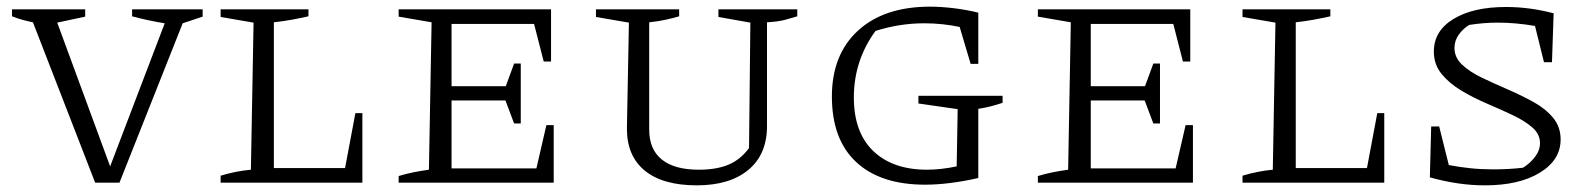

<svg xmlns="http://www.w3.org/2000/svg" viewBox="-20 -549 4786 577"><path d="M266 0 79 -482Q64 -485 49 -489Q34 -493 16 -500V-521H236V-499L152 -481L311 -49L475 -479Q425 -487 377 -500V-521H589V-499L529 -479L339 0Z M1048 -209H1069V0H643V-21Q666 -28 689 -32.5Q712 -37 734 -39L742 -481L643 -498V-521H907V-500Q885 -495 858 -490Q831 -485 803 -482V-44H1017Z M1622 -173H1644V0H1178V-20Q1201 -27 1224 -31.5Q1247 -36 1269 -39L1277 -482L1178 -499V-521H1636V-364H1614L1585 -477H1337V-290H1500L1525 -358H1545V-178H1525L1499 -247H1337V-43H1592Z M2074 8Q1972 8 1918 -36Q1864 -80 1864 -162L1870 -481L1771 -498V-521H2021V-500Q2004 -495 1982 -490Q1960 -485 1931 -482V-159Q1931 -100 1969 -69.5Q2007 -39 2080 -39Q2133 -39 2169 -54Q2205 -69 2231 -104L2235 -481L2139 -498V-521H2376V-500Q2359 -495 2339.5 -489.5Q2320 -484 2285 -482V-170Q2285 -85 2229 -38.5Q2173 8 2074 8Z M2760 6Q2626 6 2553 -62Q2480 -130 2480 -259Q2480 -385 2558.5 -457Q2637 -529 2775 -529Q2807 -529 2845 -524.5Q2883 -520 2920 -511V-357H2897L2864 -468Q2812 -479 2758 -479Q2683 -479 2611 -456Q2546 -367 2546 -256Q2546 -151 2604.5 -95Q2663 -39 2766 -39Q2807 -39 2855 -49L2858 -221L2740 -238V-261H2993V-240Q2978 -235 2959.5 -230Q2941 -225 2920 -222V-14Q2831 6 2760 6Z M3543 -173H3565V0H3099V-20Q3122 -27 3145 -31.5Q3168 -36 3190 -39L3198 -482L3099 -499V-521H3557V-364H3535L3506 -477H3258V-290H3421L3446 -358H3466V-178H3446L3420 -247H3258V-43H3513Z M4119 -209H4140V0H3714V-21Q3737 -28 3760 -32.5Q3783 -37 3805 -39L3813 -481L3714 -498V-521H3978V-500Q3956 -495 3929 -490Q3902 -485 3874 -482V-44H4088Z M4443 8Q4402 8 4361 2Q4320 -4 4277 -16L4281 -169H4305L4334 -53Q4365 -47 4398 -43.5Q4431 -40 4467 -40Q4515 -40 4557 -45Q4578 -58 4593 -77.5Q4608 -97 4608 -119Q4608 -146 4585 -166Q4562 -186 4526 -203Q4490 -220 4449 -237.5Q4408 -255 4372 -276.5Q4336 -298 4312.5 -326.5Q4289 -355 4289 -394Q4289 -456 4348 -492Q4407 -528 4506 -528Q4577 -528 4649 -509L4644 -362H4620L4593 -471Q4535 -481 4481 -481Q4438 -481 4395 -474Q4377 -463 4364 -445Q4351 -427 4351 -405Q4351 -376 4374 -354.5Q4397 -333 4433.5 -315.5Q4470 -298 4510.5 -280.5Q4551 -263 4587.5 -243Q4624 -223 4647 -195.5Q4670 -168 4670 -130Q4670 -68 4607.5 -30Q4545 8 4443 8Z"/></svg>

Font: Piazzolla SC Light
Style: Regular
Weight: 300
Designer: Juan Pablo del Peral
Foundry: Huerta Tipografica
Version: Version 1.330